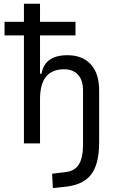

<svg xmlns="http://www.w3.org/2000/svg" viewBox="-20 -752 626 1007"><path d="M105.5 0V-566.4H3.9V-637.7H105.5V-732.4H189.9V-637.7H376V-566.4H189.9V-365.2H197.8Q214.4 -462.4 333.5 -462.4Q413.1 -462.4 456.5 -414.3Q500 -366.2 500 -278.3V-5.4Q500 112.3 455.3 166.7Q410.6 221.2 311.5 228.5L257.3 234.4L253.4 159.2L321.3 150.9Q371.1 146 393.3 111.1Q415.5 76.2 415.5 5.4V-278.3Q415.5 -331.1 389.2 -359.9Q362.8 -388.7 315.9 -388.7Q189.9 -388.7 189.9 -232.4V0Z"/></svg>

Font: Cascadia Mono NF SemiLight
Style: Regular
Weight: 350
Monospace: yes
Designer: Aaron Bell
Foundry: Saja Typeworks
Version: Version 2404.023; ttfautohint (v1.8.4)